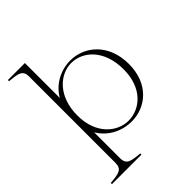

<svg xmlns="http://www.w3.org/2000/svg" viewBox="-247 -837 1174 1174"><g transform="rotate(-45 340.0 -250.0)"><path d="M28 190V200H283V190C212 183 175 180 175 123V-101C220 -25 301 15 385 15C507 15 621 -75 621 -246C621 -420 505 -515 382 -515C300 -515 219 -474 175 -398V-700H28V-690C100 -683 135 -680 135 -623V123C135 180 100 183 28 190ZM175 -246C175 -415 280 -500 375 -500C475 -500 575 -415 575 -246C575 -83 474 -2 374 -2C280 -2 175 -82 175 -246Z"/></g></svg>

Font: Sprat Thin
Style: Regular
Weight: 100
Designer: Ethan Nakache
Foundry: Collletttivo
Version: Version 2.000;Glyphs 3.2 (3217)